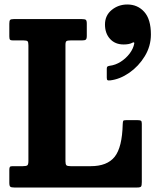

<svg xmlns="http://www.w3.org/2000/svg" viewBox="-20 -835 724 855"><path d="M85.5 -655H38Q27.5 -655 24.5 -658.5Q21.5 -662 21.5 -673V-729.5Q21.5 -742.5 25 -746.2Q28.5 -750 41.5 -750H344Q357.5 -750 362 -746.8Q366.5 -743.5 366.5 -729.5V-675.5Q366.5 -662 362 -658.5Q357.5 -655 344.5 -655H294Q281 -655 276.2 -652Q271.5 -649 271.5 -635.5V-117Q271.5 -103 275.8 -99Q280 -95 294.5 -95H384Q457.5 -95 490.8 -137Q524 -179 526.5 -282Q527 -293.5 528.8 -296.8Q530.5 -300 542 -300H592Q603.5 -300 607.5 -297.5Q611.5 -295 611.5 -284V-24.5Q611.5 -9.5 608.5 -4.8Q605.5 0 590.5 0H43.5Q30.5 0 26 -3.5Q21.5 -7 21.5 -21V-78Q21.5 -87.5 23.8 -91.2Q26 -95 35 -95H81.5Q97 -95 101.8 -98.8Q106.5 -102.5 106.5 -118.5V-633Q106.5 -647 103 -651Q99.5 -655 85.5 -655ZM447.5 -726Q447.5 -766 477.2 -790.5Q507 -815 547 -815Q593 -815 622.5 -782Q652 -749 652 -681.5Q652 -629.5 624.8 -584.8Q597.5 -540 555.8 -511Q514 -482 470.5 -477Q462 -476 458.8 -478Q455.5 -480 455.5 -489V-529.5Q455.5 -536.5 458.8 -538.8Q462 -541 468 -542Q494 -545 517.8 -560.2Q541.5 -575.5 557.8 -597.2Q574 -619 578 -642Q578.5 -649.5 569 -644.5Q555.5 -637 530.5 -637Q492.5 -637 470 -661.8Q447.5 -686.5 447.5 -726Z"/></svg>

Font: Besley* Narrow
Style: Bold
Weight: 700
Width: 4
Designer: Owen Earl
Foundry: indestructible type*
Version: Version 3.000; ttfautohint (v1.8.3)